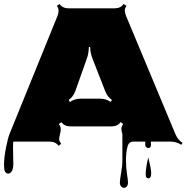

<svg xmlns="http://www.w3.org/2000/svg" viewBox="-24 -691 911 937"><path d="M39.6 31.2 41 108.9Q41 132.3 33.7 144.3Q26.4 156.2 16.1 156.2Q-4.4 156.2 -4.4 116.7Q-4.4 77.1 5.4 29.1Q15.1 -19 22.5 -37.1L256.8 -613.8Q261.7 -626.5 261.7 -638.7Q261.7 -650.9 253.4 -662.6L267.1 -671.4Q281.2 -650.4 311 -650.4H535.6Q564.9 -650.4 579.1 -671.4L593.3 -662.6Q585 -650.9 585 -640.1Q585 -629.4 590.8 -614.3L832 -36.6Q843.3 -9.3 866.7 6.3L860.8 15.6Q836.9 0 807.6 0H711.9Q712.9 10.7 712.9 15.1Q712.9 31.2 699.7 31.2Q693.8 31.2 689.2 26.6Q684.6 22 684.6 13.4Q684.6 4.9 685.5 0H626.5Q605 0 598.6 23.4Q590.8 52.2 590.8 89.6Q590.8 127 595.7 157.7Q600.6 188.5 600.6 200Q600.6 211.4 595 218.5Q589.4 225.6 581.1 225.6Q572.8 225.6 566.9 218.8Q561 211.9 561 199.7Q561 187.5 567.1 152.3Q573.2 117.2 573.2 99.6V-37.6Q568.4 -50.8 568.4 -62Q568.4 -73.2 577.1 -85.9L564.5 -95.2Q549.8 -74.2 520.5 -74.2H319.8Q290.5 -74.2 275.9 -94.7L263.2 -85.9Q272.5 -72.8 272.5 -61.5Q272.5 -50.3 269 -37.6V-37.1Q264.6 -20.5 264.6 -11.7Q264.6 -2.9 274.4 11.2L261.7 20.5Q247.1 0 217.8 0H41Q39.6 9.3 39.6 31.2ZM370.1 -209.5H463.4Q492.7 -209.5 516.1 -193.8L522.5 -203.1Q499.5 -218.8 489.3 -246.6L427.2 -405.3Q416.5 -433.1 416 -461.9H409.7Q408.7 -429.7 399.9 -405.3L343.8 -247.1Q333.5 -218.8 311 -203.1L317.4 -193.4Q340.3 -209.5 370.1 -209.5ZM687 161.6Q687 127.9 699.7 77.1Q713.9 135.7 713.9 153.3Q713.9 179.2 700.4 179.2Q687 179.2 687 161.6Z"/></svg>

Font: Nosifer
Style: Regular
Weight: 400
Version: Version 001.002